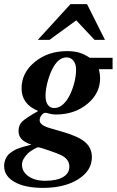

<svg xmlns="http://www.w3.org/2000/svg" viewBox="-35 -703 562 924"><path d="M506.8 -424.8V-370.1H440.9Q446.8 -345.7 446.8 -327.1Q446.8 -253.4 385 -202.6Q323.2 -151.9 233.9 -151.9Q219.2 -151.9 203.1 -155.8Q191.4 -160.2 183.1 -160.2Q173.8 -160.2 164.8 -148.4Q155.8 -136.7 155.8 -124Q155.8 -100.1 207 -85.9L258.8 -70.8Q339.8 -48.3 373.5 -20Q407.2 8.3 407.2 53.2Q407.2 118.2 341.3 159.7Q275.4 201.2 171.9 201.2Q85.4 201.2 35.2 172.9Q-15.1 144.5 -15.1 96.2Q-15.1 78.1 -7.8 61.5Q-0.5 44.9 12.2 35.2Q29.3 21 49.6 12.7Q69.8 4.4 116.2 -6.8Q83 -18.1 68.6 -33.7Q54.2 -49.3 54.2 -73.2Q54.2 -100.1 71 -117.2Q87.9 -134.3 148.9 -168.9Q68.8 -201.2 68.8 -277.8Q68.8 -353 132.6 -405Q196.3 -457 287.1 -457Q321.3 -457 346.2 -449.7Q371.1 -442.4 397 -424.8ZM148.9 5.9Q144 5.4 127 15.4Q109.9 25.4 100.1 34.2Q70.8 63.5 70.8 88.9Q70.8 123.5 101.8 145.3Q132.8 167 182.1 167Q237.8 167 268.3 149.2Q298.8 131.3 298.8 99.1Q298.8 62.5 257.8 43Q242.7 35.6 200.2 21Q157.7 6.3 148.9 5.9ZM286.1 -426.8Q248 -426.8 221.2 -378.9Q205.6 -351.1 194.8 -312Q184.1 -272.9 184.1 -242.2Q184.1 -213.9 195.1 -198.5Q206.1 -183.1 226.1 -183.1Q270.5 -183.1 303.2 -250Q331.1 -312.5 331.1 -369.1Q331.1 -394.5 318.4 -410.6Q305.7 -426.8 286.1 -426.8ZM419.9 -511.2 332 -605 203.1 -511.2H147L304.2 -683.1H383.8L470.2 -511.2Z"/></svg>

Font: Accordance
Style: Bold-Italic
Weight: 700
Italic angle: -11°
Version: Version 1.2 (build January 31, 2020) Miklal Software Solutio